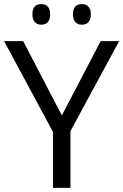

<svg xmlns="http://www.w3.org/2000/svg" viewBox="-20 -914 600 934"><path d="M237.8 -272 0 -713.9H92.8L280.8 -352.5L469.7 -713.9H559.6L322.8 -276.4V0H237.8ZM335 -844.2Q335 -894 378.4 -894Q399.4 -894 410.6 -881.3Q421.9 -868.7 421.9 -844.2Q421.9 -819.8 410.6 -806.9Q399.4 -793.9 378.4 -793.9Q357.4 -793.9 346.2 -806.9Q335 -819.8 335 -844.2ZM137.7 -844.2Q137.7 -894 180.7 -894Q201.7 -894 212.9 -881.3Q224.1 -868.7 224.1 -844.2Q224.1 -819.8 212.9 -806.9Q201.7 -793.9 180.7 -793.9Q160.2 -793.9 148.9 -806.9Q137.7 -819.8 137.7 -844.2Z"/></svg>

Font: Viking Open Sans
Style: Regular
Weight: 400
Foundry: Ascender Corporation
Version: Version 2.001